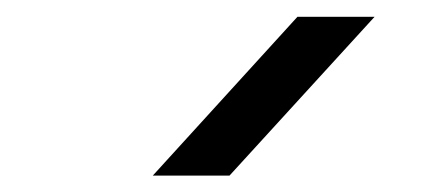

<svg xmlns="http://www.w3.org/2000/svg" viewBox="-20 -783 538 232"><path d="M164.6 -570.8 339.4 -762.7H432.6L257.3 -570.8Z"/></svg>

Font: Kay Pho Du Medium
Style: Regular
Weight: 500
Designer: Victor Gaultney, Khu Oo Reh
Foundry: SIL International
Version: Version 3.000